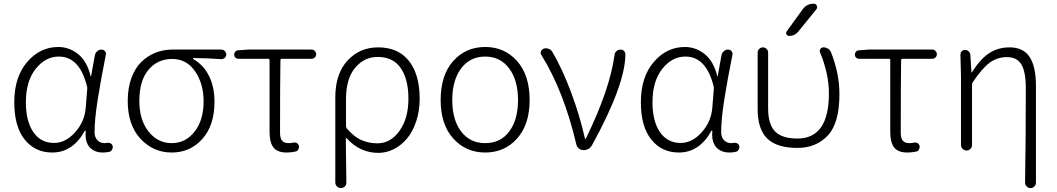

<svg xmlns="http://www.w3.org/2000/svg" viewBox="-20 -796 5603 1018"><path d="M256.8 12.7Q166 12.7 110.8 -56.2Q55.7 -125 55.7 -253.9Q55.7 -387.7 124 -467.3Q192.4 -546.9 289.1 -546.9Q346.7 -546.9 394 -509.3Q441.4 -471.7 460.9 -391.6Q460.9 -390.6 461.9 -390.6Q462.9 -390.6 462.9 -391.6L483.4 -504.9Q486.3 -516.6 496.1 -524.9Q505.9 -533.2 517.6 -533.2Q529.3 -533.2 536.6 -524.4Q543.9 -515.6 541 -504.9Q513.7 -368.2 497.6 -265.1Q481.4 -162.1 481.4 -94.7Q481.4 -68.4 496.6 -52.7Q511.7 -37.1 534.2 -37.1Q541 -37.1 549.8 -39.1Q558.6 -40 566.9 -35.6Q575.2 -31.2 577.1 -22.5Q578.1 -18.6 578.1 -15.6Q578.1 -8.8 574.2 -2.9Q569.3 6.8 559.6 8.8Q543.9 12.7 525.4 12.7Q479.5 12.7 454.1 -16.6Q433.6 -41 433.6 -81.1Q433.6 -90.8 434.6 -101.6Q434.6 -103.5 432.6 -103.5Q430.7 -103.5 429.7 -102.5Q366.2 12.7 256.8 12.7ZM266.6 -38.1Q327.1 -38.1 377.9 -94.2Q428.7 -150.4 434.6 -225.6L442.4 -323.2Q443.4 -331.1 441.4 -337.9Q402.3 -496.1 292 -496.1Q220.7 -496.1 168.9 -430.7Q117.2 -365.2 117.2 -253.9Q117.2 -153.3 156.7 -95.7Q196.3 -38.1 266.6 -38.1Z M890.6 12.7Q792 12.7 724.6 -60.5Q657.2 -133.8 657.2 -260.7Q657.2 -329.1 676.8 -382.3Q696.3 -435.5 729.5 -467.8Q762.7 -500 804.7 -516.6Q846.7 -533.2 893.6 -533.2H1153.3Q1164.1 -533.2 1171.9 -525.4Q1179.7 -517.6 1179.7 -506.8Q1179.7 -496.1 1171.9 -489.3Q1164.1 -482.4 1153.3 -482.4Q1067.4 -488.3 1004.9 -488.3Q1002.9 -488.3 1002.9 -486.3Q1002.9 -484.4 1003.9 -483.4Q1058.6 -452.1 1087.9 -394Q1117.2 -335.9 1117.2 -255.9Q1117.2 -130.9 1052.7 -59.1Q988.3 12.7 890.6 12.7ZM890.6 -37.1Q963.9 -37.1 1011.7 -98.1Q1059.6 -159.2 1059.6 -258.8Q1059.6 -351.6 1014.6 -417.5Q969.7 -483.4 892.6 -483.4Q815.4 -483.4 767.1 -425.8Q718.8 -368.2 718.8 -260.7Q718.8 -160.2 767.6 -98.6Q816.4 -37.1 890.6 -37.1Z M1500 12.7Q1451.2 12.7 1430.2 -13.7Q1409.2 -40 1409.2 -97.7V-476.6Q1409.2 -484.4 1402.3 -484.4H1243.2Q1234.4 -484.4 1228 -490.7Q1221.7 -497.1 1221.7 -506.3Q1221.7 -515.6 1228 -522.5Q1234.4 -529.3 1243.2 -529.3L1294.9 -533.2H1631.8Q1641.6 -533.2 1648.9 -525.9Q1656.2 -518.6 1656.2 -508.3Q1656.2 -498 1648.9 -491.2Q1641.6 -484.4 1631.8 -484.4H1474.6Q1467.8 -484.4 1466.8 -476.6Q1464.8 -345.7 1464.8 -91.8Q1464.8 -63.5 1475.6 -50.3Q1486.3 -37.1 1510.7 -37.1Q1522.5 -37.1 1536.1 -40Q1545.9 -42 1554.2 -37.1Q1562.5 -32.2 1564.5 -22.5Q1566.4 -12.7 1561.5 -3.4Q1556.6 5.9 1545.9 7.8Q1522.5 12.7 1500 12.7Z M1757.8 170.9V-279.3Q1757.8 -405.3 1822.8 -475.1Q1887.7 -544.9 1984.4 -544.9Q2091.8 -544.9 2148.4 -472.7Q2205.1 -400.4 2205.1 -273.4Q2205.1 -207 2186.5 -151.9Q2168 -96.7 2137.2 -60.5Q2106.4 -24.4 2067.4 -4.9Q2028.3 14.6 1986.3 14.6Q1888.7 14.6 1818.4 -62.5Q1816.4 -64.5 1814.9 -63.5Q1813.5 -62.5 1813.5 -60.5Q1815.4 62.5 1816.4 170.9Q1817.4 183.6 1808.6 192.4Q1799.8 201.2 1787.6 201.2Q1775.4 201.2 1766.6 192.4Q1757.8 183.6 1757.8 170.9ZM1981.4 -36.1Q2050.8 -36.1 2098.1 -102.1Q2145.5 -168 2145.5 -273.4Q2145.5 -375 2105 -434.6Q2064.5 -494.1 1982.4 -494.1Q1911.1 -494.1 1862.8 -436.5Q1814.5 -378.9 1814.5 -269.5V-128.9Q1814.5 -121.1 1818.4 -115.2Q1858.4 -69.3 1897.5 -52.7Q1936.5 -36.1 1981.4 -36.1Z M2552.7 12.7Q2450.2 12.7 2383.3 -61.5Q2316.4 -135.7 2316.4 -265.6Q2316.4 -397.5 2382.8 -472.2Q2449.2 -546.9 2552.7 -546.9Q2655.3 -546.9 2721.7 -472.2Q2788.1 -397.5 2788.1 -265.6Q2788.1 -135.7 2721.7 -61.5Q2655.3 12.7 2552.7 12.7ZM2552.7 -37.1Q2633.8 -37.1 2680.2 -99.1Q2726.6 -161.1 2726.6 -265.6Q2726.6 -370.1 2679.7 -433.1Q2632.8 -496.1 2552.7 -496.1Q2471.7 -496.1 2424.8 -433.1Q2377.9 -370.1 2377.9 -265.6Q2377.9 -161.1 2424.8 -99.1Q2471.7 -37.1 2552.7 -37.1Z M3119.1 -26.4Q3104.5 0 3073.2 0Q3060.5 0 3049.8 -8.3Q3039.1 -16.6 3036.1 -29.3Q2968.8 -314.5 2850.6 -503.9Q2846.7 -509.8 2846.7 -515.6Q2846.7 -519.5 2848.6 -523.4Q2852.5 -534.2 2863.3 -538.1Q2869.1 -540 2875 -540Q2881.8 -540 2888.7 -537.1Q2901.4 -533.2 2908.2 -521.5Q2961.9 -430.7 3008.8 -304.2Q3055.7 -177.7 3081.1 -62.5Q3081.1 -59.6 3083.5 -59.6Q3085.9 -59.6 3086.9 -62.5Q3212.9 -320.3 3238.3 -503.9Q3239.3 -516.6 3248.5 -524.9Q3257.8 -533.2 3270.5 -533.2Q3282.2 -533.2 3290 -524.4Q3295.9 -517.6 3295.9 -508.8Q3295.9 -348.6 3119.1 -26.4Z M3579.1 12.7Q3488.3 12.7 3433.1 -56.2Q3377.9 -125 3377.9 -253.9Q3377.9 -387.7 3446.3 -467.3Q3514.6 -546.9 3611.3 -546.9Q3668.9 -546.9 3716.3 -509.3Q3763.7 -471.7 3783.2 -391.6Q3783.2 -390.6 3784.2 -390.6Q3785.2 -390.6 3785.2 -391.6L3805.7 -504.9Q3808.6 -516.6 3818.4 -524.9Q3828.1 -533.2 3839.8 -533.2Q3851.6 -533.2 3858.9 -524.4Q3866.2 -515.6 3863.3 -504.9Q3835.9 -368.2 3819.8 -265.1Q3803.7 -162.1 3803.7 -94.7Q3803.7 -68.4 3818.8 -52.7Q3834 -37.1 3856.4 -37.1Q3863.3 -37.1 3872.1 -39.1Q3880.9 -40 3889.2 -35.6Q3897.5 -31.2 3899.4 -22.5Q3900.4 -18.6 3900.4 -15.6Q3900.4 -8.8 3896.5 -2.9Q3891.6 6.8 3881.8 8.8Q3866.2 12.7 3847.7 12.7Q3801.8 12.7 3776.4 -16.6Q3755.9 -41 3755.9 -81.1Q3755.9 -90.8 3756.8 -101.6Q3756.8 -103.5 3754.9 -103.5Q3752.9 -103.5 3752 -102.5Q3688.5 12.7 3579.1 12.7ZM3588.9 -38.1Q3649.4 -38.1 3700.2 -94.2Q3751 -150.4 3756.8 -225.6L3764.6 -323.2Q3765.6 -331.1 3763.7 -337.9Q3724.6 -496.1 3614.3 -496.1Q3543 -496.1 3491.2 -430.7Q3439.5 -365.2 3439.5 -253.9Q3439.5 -153.3 3479 -95.7Q3518.6 -38.1 3588.9 -38.1Z M4235.4 -746.1Q4256.8 -776.4 4294.9 -776.4Q4305.7 -776.4 4310.5 -766.1Q4315.4 -755.9 4308.6 -747.1L4212.9 -628.9Q4194.3 -605.5 4164.1 -605.5Q4154.3 -605.5 4149.9 -613.8Q4145.5 -622.1 4151.4 -629.9ZM4208 -11.7Q4098.6 -11.7 4047.9 -61.5Q3997.1 -111.3 3997.1 -217.8V-517.6Q3997.1 -528.3 4005.4 -536.6Q4013.7 -544.9 4024.9 -544.9Q4036.1 -544.9 4044.4 -536.6Q4052.7 -528.3 4052.7 -517.6V-221.7Q4052.7 -136.7 4089.4 -99.1Q4126 -61.5 4208 -61.5Q4375 -61.5 4375 -300.8Q4375 -404.3 4328.1 -517.6Q4324.2 -527.3 4329.6 -536.1Q4335 -544.9 4345.7 -544.9Q4359.4 -544.9 4370.6 -537.6Q4381.8 -530.3 4386.7 -517.6Q4430.7 -406.2 4430.7 -296.9Q4430.7 -142.6 4368.7 -77.1Q4306.6 -11.7 4208 -11.7Z M4791 12.7Q4742.2 12.7 4721.2 -13.7Q4700.2 -40 4700.2 -97.7V-476.6Q4700.2 -484.4 4693.4 -484.4H4534.2Q4525.4 -484.4 4519 -490.7Q4512.7 -497.1 4512.7 -506.3Q4512.7 -515.6 4519 -522.5Q4525.4 -529.3 4534.2 -529.3L4585.9 -533.2H4922.9Q4932.6 -533.2 4939.9 -525.9Q4947.3 -518.6 4947.3 -508.3Q4947.3 -498 4939.9 -491.2Q4932.6 -484.4 4922.9 -484.4H4765.6Q4758.8 -484.4 4757.8 -476.6Q4755.9 -345.7 4755.9 -91.8Q4755.9 -63.5 4766.6 -50.3Q4777.3 -37.1 4801.8 -37.1Q4813.5 -37.1 4827.1 -40Q4836.9 -42 4845.2 -37.1Q4853.5 -32.2 4855.5 -22.5Q4857.4 -12.7 4852.5 -3.4Q4847.7 5.9 4836.9 7.8Q4813.5 12.7 4791 12.7Z M5472.7 171.9Q5472.7 183.6 5464.4 192.4Q5456.1 201.2 5443.8 201.2Q5431.6 201.2 5423.3 192.4Q5415 183.6 5415 171.9Q5418.9 -53.7 5418.9 -331.1Q5418.9 -415 5395.5 -454.1Q5372.1 -493.2 5319.3 -493.2Q5268.6 -493.2 5228.5 -464.4Q5188.5 -435.5 5137.7 -360.4Q5133.8 -354.5 5133.8 -346.7V-27.3Q5133.8 -14.6 5125 -6.3Q5116.2 2 5104.5 2Q5092.8 2 5084 -6.8Q5075.2 -15.6 5075.2 -27.3V-393.6L5072.3 -506.8Q5072.3 -515.6 5078.1 -523.4Q5085.9 -531.2 5096.7 -531.2Q5108.4 -531.2 5116.2 -523.4Q5124 -515.6 5125 -503.9L5130.9 -412.1Q5130.9 -411.1 5131.8 -411.1Q5132.8 -411.1 5132.8 -412.1Q5176.8 -482.4 5224.1 -513.7Q5271.5 -544.9 5333 -544.9Q5405.3 -544.9 5439 -494.1Q5472.7 -443.4 5472.7 -338.9Z"/></svg>

Font: Gen Jyuu Gothic P Light
Style: Regular
Weight: 200
Designer: [Source Han Sans]
Ryoko NISHIZUKA  (kana & ideographs); Paul D. Hunt (Latin, Greek & Cyrillic); Wenlong ZHANG  (bopomofo
Version: Version 1.002.20150607